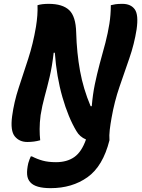

<svg xmlns="http://www.w3.org/2000/svg" viewBox="-20 -728 740 998"><path d="M189 1Q158 10 122 10Q81 10 57 -19Q33 -48 43 -124Q53 -198 77 -271Q101 -344 126.5 -422Q152 -500 167 -589Q172 -620 174 -648Q176 -676 175 -701Q198 -708 233 -708Q305 -708 339.5 -675.5Q374 -643 376 -559Q379 -453 396 -359.5Q413 -266 451 -176H457Q462 -237 473 -290Q484 -343 498 -395.5Q512 -448 528 -506Q541 -557 548.5 -604Q556 -651 556 -701Q567 -704 580.5 -706Q594 -708 616 -708Q660 -708 680.5 -679.5Q701 -651 690 -575Q678 -499 652.5 -425.5Q627 -352 601 -276.5Q575 -201 560 -116Q554 -83 550.5 -53.5Q547 -24 549 1Q515 136 435 193Q355 250 243 250Q165 250 138 220Q123 204 121 179.5Q119 155 127 120Q133 100 140 85H146Q173 99 202 107Q231 115 271 115Q328 115 366 88.5Q404 62 427 -3Q394 -17 377 -47Q335 -117 304.5 -223Q274 -329 265 -454H259Q251 -383 238 -328Q225 -273 212 -226Q199 -179 191 -129Q186 -90 186 -57.5Q186 -25 189 1Z"/></svg>

Font: Recursive Sn Csl St
Style: Bold Italic
Weight: 700
Italic angle: -15°
Version: Version 1.079;hotconv 1.0.112;makeotfexe 2.5.65598; ttfautoh